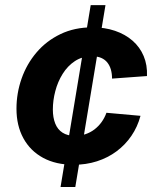

<svg xmlns="http://www.w3.org/2000/svg" viewBox="-20 -748 610 768"><path d="M222.2 0 342.8 -727.5H401.9L281.2 0ZM274.4 -88.9Q203.6 -88.9 152.3 -116.7Q101.1 -144.5 73.5 -195.1Q45.9 -245.6 45.9 -313Q45.9 -375.5 66.4 -433.8Q86.9 -492.2 126.2 -538.3Q165.5 -584.5 221.9 -611.6Q278.3 -638.7 349.6 -638.7Q398.9 -638.7 439.9 -624.8Q481 -610.8 510.3 -585.2Q539.6 -559.6 554.7 -523.7Q569.8 -487.8 567.9 -443.8L428.2 -433.6Q428.2 -453.1 423.6 -469.5Q418.9 -485.8 409.4 -497.8Q399.9 -509.8 384.8 -516.4Q369.6 -522.9 348.1 -522.9Q309.1 -522.9 279.8 -503.7Q250.5 -484.4 230.7 -452.6Q210.9 -420.9 201.2 -383.5Q191.4 -346.2 191.4 -310.1Q191.4 -277.8 200.9 -253.9Q210.4 -230 230.2 -217.3Q250 -204.6 279.8 -204.6Q301.8 -204.6 321.5 -211.2Q341.3 -217.8 357.7 -230.2Q374 -242.7 386.2 -259.5Q398.4 -276.4 405.8 -296.9L542 -284.7Q530.3 -240.7 505.6 -204.6Q481 -168.5 446 -142.6Q411.1 -116.7 367.7 -102.8Q324.2 -88.9 274.4 -88.9Z"/></svg>

Font: Inter 24pt
Style: Bold Italic
Weight: 700
Italic angle: -9.3988°
Version: Version 4.001;git-66647c0bb